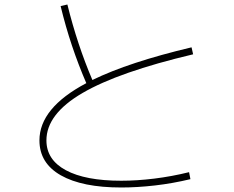

<svg xmlns="http://www.w3.org/2000/svg" viewBox="-20 -797 1040 852"><path d="M819 -33 825 -2Q746 17 667.5 26Q589 35 518 35Q345 35 250 -19Q155 -73 155 -174Q155 -318 363 -428Q328 -509 299.5 -594Q271 -679 249 -770L279 -777Q323 -599 390 -442Q472 -482 581.5 -518Q691 -554 830 -587L837 -556Q507 -478 346.5 -384.5Q186 -291 186 -174Q186 -88 272.5 -41.5Q359 5 518 5Q588 5 665 -4.5Q742 -14 819 -33Z"/></svg>

Font: Murecho ExtraLight
Style: Regular
Weight: 200
Designer: Neil Summerour
Foundry: Positype
Version: Version 1.010; ttfautohint (v1.8.3)